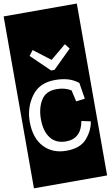

<svg xmlns="http://www.w3.org/2000/svg" viewBox="-130 -973 716 1243"><g transform="rotate(-10 228.5 -352.0)"><path d="M-12 213V-917H469V213ZM252 -519 373 -638 347 -671 245 -586 135 -670 109 -636 230 -519ZM426 -150 366 -163Q346 -50 246 -50Q180 -50 145 -95Q110 -140 110 -220Q110 -292 141 -343Q172 -394 243 -394Q298 -394 338 -369L355 -294L413 -301L396 -408Q362 -434 325 -444Q288 -454 244 -454Q140 -454 88 -381Q36 -308 36 -216Q36 -109 91 -49.5Q146 10 238 10Q330 10 373.5 -41Q417 -92 426 -150Z"/></g></svg>

Font: Zilla Slab Highlight
Style: Regular
Weight: 400
Designer: Typotheque Type Foundry
Foundry: Typotheque type foundry
Version: Version 1.1; 2017; ttfautohint (v1.6)